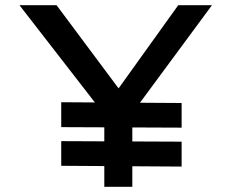

<svg xmlns="http://www.w3.org/2000/svg" viewBox="-20 -720 892 740"><path d="M382 0V-326L397 -259L55 -700H198L450 -362L426 -364L667 -700H797L481 -272L490 -334V0ZM216 -81V-176L680 -174V-78ZM216 -230V-326L680 -323V-228Z"/></svg>

Font: Lexend Mega
Style: Regular
Weight: 400
Designer: Bonnie Shaver-Troup, Thomas Jockin
Foundry: Lexend
Version: Version 1.007